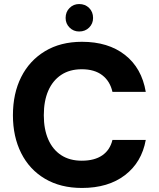

<svg xmlns="http://www.w3.org/2000/svg" viewBox="-20 -919 786 951"><path d="M386 12Q280 12 203 -33.5Q126 -79 85 -160.5Q44 -242 44 -348Q44 -456 85 -537.5Q126 -619 203 -665.5Q280 -712 386 -712Q516 -712 599 -647Q682 -582 702 -464H537Q525 -517 486.5 -546.5Q448 -576 385 -576Q325 -576 283 -548Q241 -520 219 -469.5Q197 -419 197 -348Q197 -279 219 -228.5Q241 -178 283 -150.5Q325 -123 385 -123Q448 -123 486.5 -149.5Q525 -176 537 -226H702Q682 -115 599 -51.5Q516 12 386 12ZM372 -763Q344 -763 324.5 -782.5Q305 -802 305 -830Q305 -860 324.5 -879.5Q344 -899 372 -899Q402 -899 421.5 -879.5Q441 -860 441 -830Q441 -802 421.5 -782.5Q402 -763 372 -763Z"/></svg>

Font: DM Sans 24pt Black
Style: Regular
Weight: 900
Designer: Colophon Foundry, Jonny Pinhorn
Foundry: Colophon Foundry
Version: Version 4.004;gftools[0.9.30]